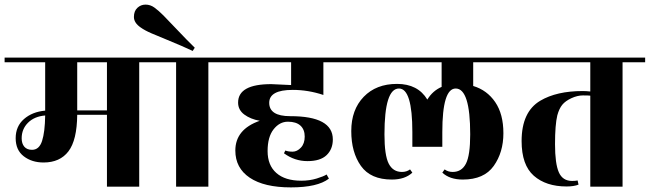

<svg xmlns="http://www.w3.org/2000/svg" viewBox="-40 -810 2819 833"><path d="M664 -560V-540H564V0H424V-312H295Q294 -202 257 -153.5Q220 -105 149 -105Q98 -105 63 -132Q28 -159 28 -210.5Q28 -262 64 -293.5Q100 -325 156 -330V-540H-20V-560ZM99 -160Q130 -160 142.5 -198.5Q155 -237 156 -309Q109 -305 81.5 -277.5Q54 -250 54 -210Q54 -187 65.5 -173.5Q77 -160 99 -160ZM424 -331V-540H295V-331Z M964 -560V-540H864V0H724V-540H624V-560ZM570 -691Q541 -711 541 -736.5Q541 -762 556 -776Q571 -790 591.5 -790Q612 -790 629.5 -777.5Q647 -765 669 -743Q691 -721 729.5 -680Q768 -639 805 -603L796 -589Q749 -611 697.5 -632Q646 -653 617 -665.5Q588 -678 570 -691Z M1363 -540V-398Q1297 -420 1230 -420Q1128 -420 1128 -364Q1128 -306 1219 -306H1220Q1404 -306 1404 -205Q1404 -163 1377 -137Q1350 -111 1294 -111Q1238 -111 1192 -145L1198 -157Q1210 -152 1229.5 -152Q1249 -152 1265.5 -169.5Q1282 -187 1282 -217.5Q1282 -248 1263.5 -265Q1245 -282 1209 -282Q1173 -282 1147 -249Q1121 -216 1121 -154.5Q1121 -93 1159 -59.5Q1197 -26 1267 -26Q1303 -26 1334 -35.5Q1365 -45 1377 -53L1387 -35Q1338 3 1222 3Q1106 3 1043.5 -39Q981 -81 981 -157Q981 -249 1087 -286Q1047 -293 1020 -313Q993 -333 993 -365Q993 -445 1137 -445L1223 -441V-540H924V-560H1470V-540Z M2198 -540H2013V-437Q2073 -419 2108.5 -367Q2144 -315 2144 -232Q2144 -149 2102 -90Q2060 -31 1968 -31Q1911 -31 1879 -61L1889 -75Q1904 -64 1924 -64Q1963 -64 1981.5 -100Q2000 -136 2000 -227Q2000 -426 1937 -426Q1879 -426 1879 -237V-173H1749V-237Q1749 -426 1691 -426Q1628 -426 1628 -227Q1628 -136 1646.5 -100Q1665 -64 1704 -64Q1724 -64 1739 -75L1749 -61Q1717 -31 1660 -31Q1568 -31 1526 -90Q1484 -149 1484 -241.5Q1484 -334 1538 -390Q1592 -446 1682.5 -446Q1773 -446 1814 -378Q1837 -416 1876 -433V-540H1430V-560H2198Z M2759 -560V-540H2661V0H2521V-395Q2513 -396 2489 -396Q2465 -396 2439 -384Q2413 -372 2399.5 -355.5Q2386 -339 2378 -310Q2368 -269 2368 -184.5Q2368 -100 2384.5 -62.5Q2401 -25 2442 -25Q2456 -25 2466 -27L2470 -9Q2450 -1 2418 -1Q2329 -1 2276 -47.5Q2223 -94 2223 -198Q2223 -325 2304 -373Q2375 -415 2488 -415Q2503 -415 2521 -413V-540H2158V-560Z"/></svg>

Font: Rozha One
Style: Regular
Weight: 400
Designer: Tim Donaldson, Indian Type Foundry
Foundry: Indian Type Foundry
Version: Version 1.301;PS 1.0;hotconv 1.0.78;makeotf.lib2.5.61930; tt